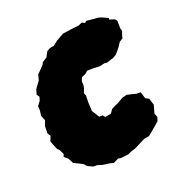

<svg xmlns="http://www.w3.org/2000/svg" viewBox="-144 -636 745 774"><g transform="rotate(-30 228.5 -249.5)"><path d="M168 28 156 22 125 12 105 2 89 -1 68 -16 61 -28 50 -37 26 -54 18 -79 5 -94 11 -105 5 -126 -2 -136 -6 -154 -10 -175 2 -195 -4 -208 2 -240 14 -260 9 -283 16 -305 18 -323 35 -339 42 -354 36 -366 46 -386 54 -394 72 -411 83 -434 96 -443 117 -458 123 -467 145 -476 162 -497 177 -502H195L217 -514L251 -526L287 -525L323 -523L339 -527L350 -519L358 -524L379 -518L409 -510L420 -504L443 -488L441 -482L462 -471L467 -462L462 -430L463 -416L453 -399L450 -390L433 -383L421 -370L409 -359L393 -346L377 -340L367 -339L346 -336L337 -339L313 -338L288 -344L273 -346L261 -348L248 -340L230 -336L221 -322L219 -305L215 -294L204 -276L207 -264L201 -235L199 -220L198 -208L196 -198L204 -179L210 -163L225 -161L231 -150H257L271 -164L291 -170L303 -173L330 -183L350 -184L367 -177L387 -168L404 -165L406 -153L408 -135L421 -125L425 -95L409 -62L413 -46L405 -30L384 -17L345 5H322L293 14L273 20L252 23L235 27L202 25L192 21Z"/></g></svg>

Font: Winky Rough Black
Style: Italic
Weight: 900
Italic angle: -8.97852°
Designer: Simon Atzbach
Foundry: typofactur
Version: Version 1.206; ttfautohint (v1.8.4.7-5d5b)